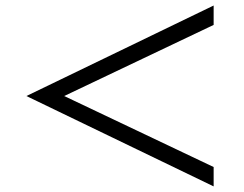

<svg xmlns="http://www.w3.org/2000/svg" viewBox="-20 -726 880 692"><path d="M750 -706.1V-636.2L211.4 -379.9L750 -124V-54.2L75.2 -379.9Z"/></svg>

Font: BIZ UDPGothic
Style: Regular
Weight: 400
Designer: TypeBank Co., Ltd.
Foundry: Morisawa Inc.
Version: Version 1.051